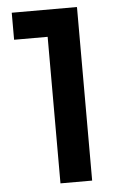

<svg xmlns="http://www.w3.org/2000/svg" viewBox="-53 -783 510 821"><g transform="rotate(-5 201.5 -372.5)"><path d="M173 0H309V-745H29V-629H173Z"/></g></svg>

Font: Mluvka
Style: Bold
Weight: 700
Designer: Modified by Jiří Krblich, Original typeface by Gumpita Rahayu
Foundry: Gumpita Rahayu & Jiří Krblich
Version: Version 2.000;Glyphs 3.1.1 (3134)